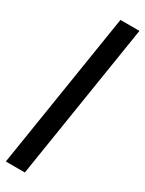

<svg xmlns="http://www.w3.org/2000/svg" viewBox="-238 -761 732 971"><g transform="rotate(30 128.5 -275.0)"><path d="M2 180 146 -730H257L113 180Z"/></g></svg>

Font: MuseoModerno Thin Medium
Style: Italic
Weight: 500
Italic angle: -9°
Version: Version 1.003